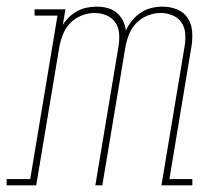

<svg xmlns="http://www.w3.org/2000/svg" viewBox="-54 -558 674 578"><path d="M-34 0V-19H37L119 -511H50V-530H143L135 -483Q143 -496 154.5 -507Q166 -518 179.5 -525Q193 -532 207.5 -535Q222 -538 237 -538Q253 -538 269 -534Q285 -530 297 -520Q309 -510 316 -496Q323 -482 325 -466Q332 -482 343.5 -496Q355 -510 370 -520Q385 -530 402 -534Q419 -538 436 -538Q459 -538 479.5 -529.5Q500 -521 511.5 -503Q523 -485 524.5 -462Q526 -439 522 -416L456 -19H525V0H432L502 -420Q505 -439 503.5 -457.5Q502 -476 492 -490.5Q482 -505 465 -512Q448 -519 429 -519Q410 -519 390 -511Q370 -503 355.5 -487.5Q341 -472 333.5 -452Q326 -432 323 -413L254 0H233L303 -420Q306 -439 304.5 -457.5Q303 -476 293 -490.5Q283 -505 266 -512Q249 -519 230 -519Q211 -519 191 -511Q171 -503 156.5 -487.5Q142 -472 134.5 -452Q127 -432 124 -413L55 0Z"/></svg>

Font: Iosevka Slab ThExObl
Style: Regular
Weight: 100
Width: 7
Italic angle: -9°
Monospace: yes
Designer: Belleve Invis
Foundry: Belleve Invis
Version: Version 11.1.1; ttfautohint (v1.8.3)